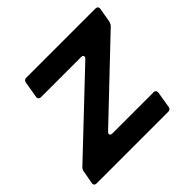

<svg xmlns="http://www.w3.org/2000/svg" viewBox="-157 -713 865 865"><g transform="rotate(-45 275.5 -280.5)"><path d="M472 -14Q470 0 455 0H-1Q-9 0 -13 -5Q-17 -10 -15 -18L-4 -78Q-3 -88 5 -97L359 -432Q365 -438 365 -443Q365 -447 361.5 -449.5Q358 -452 351 -452H96Q89 -452 84.5 -457Q80 -462 82 -470L95 -547Q98 -561 112 -561H552Q560 -561 564 -556.5Q568 -552 567 -544L555 -475Q551 -462 545 -456L201 -129Q195 -123 195 -118Q195 -114 198.5 -111.5Q202 -109 209 -109H471Q479 -109 482.5 -104Q486 -99 485 -92Z"/></g></svg>

Font: Open Sauce Two
Style: Bold Italic
Weight: 700
Italic angle: -10°
Designer: Alfredo Marco Pradil
Foundry: Creative Sauce Fz LLC
Version: Version 1.477